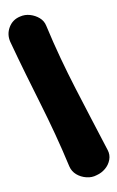

<svg xmlns="http://www.w3.org/2000/svg" viewBox="-90 -753 553 904"><g transform="rotate(-10 186.5 -301.5)"><path d="M298 97Q274 105 248 98.5Q222 92 203 75.5Q184 59 178 34Q159 -51 138.5 -128Q118 -205 96 -278.5Q74 -352 51.5 -429.5Q29 -507 6 -592Q-3 -629 16 -661Q35 -693 72 -701Q96 -707 120 -700Q144 -693 162.5 -677Q181 -661 186 -637Q205 -552 226 -475Q247 -398 270 -324Q293 -250 317.5 -173Q342 -96 369 -11Q377 13 368.5 36Q360 59 341 75Q322 91 298 97Z"/></g></svg>

Font: Winky Sans ExtraBold
Style: Regular
Weight: 800
Designer: Simon Atzbach
Foundry: typofactur
Version: Version 1.205